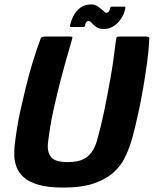

<svg xmlns="http://www.w3.org/2000/svg" viewBox="-20 -838 694 867"><path d="M265 9Q196 9 152.5 -4Q109 -17 86 -38.5Q63 -60 54 -85.5Q45 -111 44.5 -135.5Q44 -160 46 -179Q50 -217 57 -259.5Q64 -302 71 -334Q81 -380 95 -437.5Q109 -495 126.5 -553.5Q144 -612 163 -662Q165 -669 171 -671Q177 -673 185 -673Q213 -673 240.5 -673Q268 -673 296 -673Q307 -673 307 -669.5Q307 -666 301 -645Q289 -605 277.5 -564Q266 -523 255 -481Q236 -407 221 -339Q206 -271 198 -203Q194 -178 197 -160.5Q200 -143 208 -132Q216 -121 228 -115.5Q240 -110 255 -108Q270 -106 286 -106Q307 -106 326.5 -109.5Q346 -113 363.5 -123Q381 -133 395 -152.5Q409 -172 418 -203Q437 -271 451 -339Q465 -407 478 -481Q486 -523 491.5 -564Q497 -605 502 -645Q505 -666 506.5 -669.5Q508 -673 520 -673Q549 -673 578 -673Q607 -673 636 -673Q645 -673 650 -671Q655 -669 654 -662Q652 -612 644 -553.5Q636 -495 626 -437.5Q616 -380 606 -334Q599 -302 589 -259.5Q579 -217 566 -179Q558 -155 542.5 -123.5Q527 -92 495 -61.5Q463 -31 407.5 -11Q352 9 265 9ZM301 -716Q295 -716 296 -722Q306 -767 330.5 -792.5Q355 -818 392 -818Q409 -818 422.5 -808.5Q436 -799 446 -789.5Q456 -780 461 -780Q466 -780 470.5 -785Q475 -790 477 -800Q479 -808 485 -808H542Q547 -808 546 -801Q538 -761 510.5 -734Q483 -707 449 -707Q427 -707 414.5 -716Q402 -725 394.5 -734Q387 -743 379 -743Q373 -743 369.5 -738.5Q366 -734 364 -723Q363 -716 356 -716Z"/></svg>

Font: Glory Thin ExtraBold
Style: Italic
Weight: 800
Italic angle: -12°
Version: Version 1.011